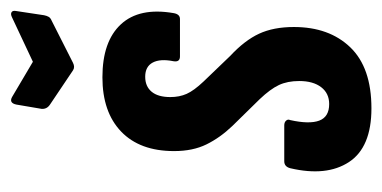

<svg xmlns="http://www.w3.org/2000/svg" viewBox="-198 -510 714 359"><g transform="rotate(-90 159.5 -331.0)"><path d="M136 6Q63 6 35.5 -36Q8 -78 24 -146Q27 -157 37 -157H104Q110 -157 113 -153.5Q116 -150 114 -146Q106 -110 113 -91.5Q120 -73 144 -73Q164 -73 175.5 -88Q187 -103 187 -129Q187 -151 179.5 -167Q172 -183 153 -203L103 -254Q81 -277 68.5 -302.5Q56 -328 56 -363Q56 -427 92.5 -462Q129 -497 194 -497Q261 -497 293 -462.5Q325 -428 314 -364Q312 -352 303 -352H233Q222 -352 224 -364Q229 -389 221.5 -403Q214 -417 195 -417Q177 -417 167 -405Q157 -393 157 -370Q157 -353 163 -339.5Q169 -326 186 -308L234 -258Q263 -231 275.5 -204Q288 -177 288 -139Q288 -73 250 -33.5Q212 6 136 6ZM306 -666Q312 -669 315.5 -667Q319 -665 318 -659L310 -606Q309 -601 307 -597.5Q305 -594 300 -592L221 -552Q213 -548 207 -552L143 -595Q134 -601 135 -611L143 -658Q146 -672 157 -666L223 -627Z"/></g></svg>

Font: Sofia Sans Extra Condensed
Style: Bold Italic
Weight: 700
Italic angle: -9°
Designer: Botio Nikoltchev, Ani Petrova
Foundry: lettersoup
Version: Version 4.101